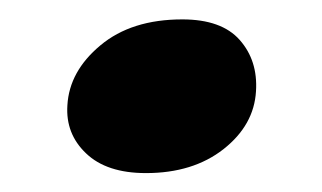

<svg xmlns="http://www.w3.org/2000/svg" viewBox="-20 -342 332 198"><path d="M130.5 -163.5Q90 -163.5 68.8 -183.8Q47.5 -204 49.5 -233.5Q51.5 -268.5 83.5 -295.2Q115.5 -322 168 -322Q208.5 -322 227.2 -300.8Q246 -279.5 244 -248Q242 -213 210.5 -188.2Q179 -163.5 130.5 -163.5Z"/></svg>

Font: Fraunces 9pt SuperSoft SemiBold
Style: Italic
Weight: 600
Italic angle: -16°
Version: Version 1.000;[0bf87f6ff]